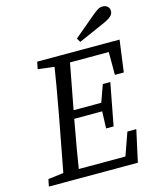

<svg xmlns="http://www.w3.org/2000/svg" viewBox="-127 -953 845 1040"><g transform="rotate(-15 296.0 -433.5)"><path d="M16 0H142L152 -55H146L24 -40L16 0ZM101 0H189C205 -103 223 -207 242 -310L310 -670H222C206 -567 188 -463 169 -360L101 0ZM122 -630 243 -615H255L266 -670H130L122 -630ZM142 0H515L554 -178H504L441 0L496 -50H152L142 0ZM204 -319H429L437 -365H213L204 -319ZM256 -620H550L518 -670V-492H568L592 -670H266L256 -620ZM397 -224H439L484 -461H442L404 -355L401 -335L397 -224ZM370 -735 383 -713C433 -735 483 -757 533 -779C581 -801 587 -816 587 -833C587 -854 570 -867 551 -867C526 -867 516 -857 483 -830C445 -798 408 -767 370 -735Z"/></g></svg>

Font: Source Serif Variable
Style: Italic
Weight: 389
Italic angle: -12°
Designer: Frank Grießhammer
Foundry: Adobe Systems Incorporated
Version: Version 3.001;hotconv 1.0.111;makeotfexe 2.5.65597